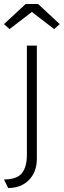

<svg xmlns="http://www.w3.org/2000/svg" viewBox="-32 -749 320 964"><path d="M9 195 -12 152Q52 152 77.5 121Q103 90 103 28V-520H153V48Q153 114 113.5 154.5Q74 195 9 195ZM16 -603 -12 -628 97 -729H159L268 -628L240 -603L128 -689Z"/></svg>

Font: Lexend Deca ExtraLight
Style: Regular
Weight: 200
Designer: Bonnie Shaver-Troup, Thomas Jockin
Foundry: Lexend
Version: Version 1.008; ttfautohint (v1.8.4.7-5d5b)